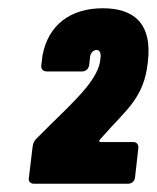

<svg xmlns="http://www.w3.org/2000/svg" viewBox="-20 -905 380 465"><path d="M62 -460H290C299 -460 306 -466 307 -475L315 -546C316 -555 311 -561 303 -561H224C220 -561 219 -564 222 -567C258 -608 284 -632 302 -657C321 -684 333 -710 338 -754C350 -852 300 -885 229 -885C151 -885 97 -845 83 -771L80 -747C79 -738 84 -732 93 -732H179C188 -732 194 -738 196 -747L198 -766C199 -777 206 -784 214 -784C220 -784 226 -779 223 -761C221 -739 208 -717 189 -693C160 -657 114 -616 68 -569C62 -563 60 -557 59 -550L50 -475C48 -466 54 -460 62 -460Z"/></svg>

Font: Barlow Condensed Black
Style: Italic
Weight: 900
Width: 3
Italic angle: -7°
Designer: Jeremy Tribby
Foundry: Tribby Type
Version: Version 1.422;hotconv 1.0.109;makeotfexe 2.5.65596